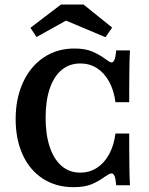

<svg xmlns="http://www.w3.org/2000/svg" viewBox="-20 -790 639 822"><path d="M47 -280Q47 -368.8 78.7 -437.5Q110.5 -506.2 167.3 -544.2Q224.1 -582.3 298.2 -582.3Q345.2 -582.3 375.6 -569.1Q406 -556 433.1 -535.9Q440.8 -530.6 447 -526.6Q453.3 -522.6 457.3 -522.6Q465.4 -522.6 470.3 -534.9Q475.1 -547.1 477.5 -574.2H536.4Q534.4 -539 534 -499.4Q533.6 -459.8 533.2 -413.6V-352.6H474.3Q467.5 -403.9 446.9 -441.2Q426.2 -478.5 394.8 -498.4Q363.4 -518.3 324 -518.3Q277.4 -518.3 244.2 -490.8Q210.9 -463.4 193.1 -411.1Q175.3 -358.8 175.3 -286.3Q175.3 -213.3 193.1 -160.4Q210.9 -107.6 244.2 -79.2Q277.5 -50.9 323.3 -50.9Q363 -50.9 394.8 -71.4Q426.7 -91.9 447.3 -129.8Q467.9 -167.7 474.3 -218.3H533.2V-158.2Q533.6 -112.3 534 -72.1Q534.4 -31.9 536.4 3.2H477.5Q475.1 -24.6 470.5 -36.1Q465.8 -47.6 457.3 -47.6Q452 -47.6 444.4 -43.1Q436.7 -38.7 428.3 -33.1Q400.5 -12.9 371.2 -0.8Q341.9 11.3 294.5 11.3Q220.4 11.3 164.3 -24.6Q108.2 -60.5 77.6 -126.6Q47 -192.8 47 -280ZM110.3 -671 240.9 -770.5H337.7L460.1 -672.1L431.7 -630.6L231.4 -714.9L294.1 -719.3L136.4 -631.5Z"/></svg>

Font: Playfair Micro SmCond SmLight
Style: Regular
Weight: 360
Width: 4
Designer: Claus Eggers Sørensen
Foundry: Claus Eggers Sørensen
Version: Version 2.100;Glyphs 3.2 (3219)